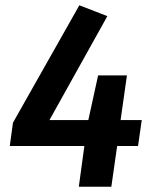

<svg xmlns="http://www.w3.org/2000/svg" viewBox="-20 -706 582 726"><path d="M516 -252H436L460 -421H351L314 -252H167L386 -645L280 -686L29 -242L17 -154H299L278 0H401L423 -154H502Z"/></svg>

Font: Fira Sans Medium
Style: Italic
Weight: 500
Italic angle: -8°
Designer: bBox Type GmbH & Carrois Corporate GbR & Edenspiekermann AG
Foundry: bBox Type GmbH & Carrois Corporate GbR & Edenspiekermann AG
Version: Version 4.301;PS 004.301;hotconv 1.0.88;makeotf.lib2.5.64775